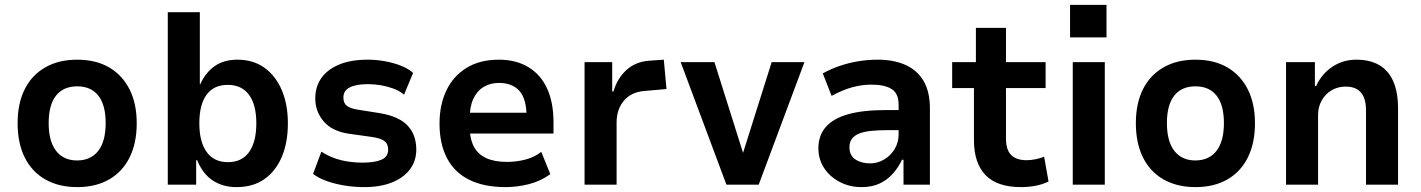

<svg xmlns="http://www.w3.org/2000/svg" viewBox="-20 -755 5810 785"><path d="M296 10Q220 10 165 -21.5Q110 -53 81 -111.5Q52 -170 52 -251Q52 -332 81 -390Q110 -448 165 -479.5Q220 -511 295 -511Q372 -511 426 -479.5Q480 -448 509.5 -390Q539 -332 539 -251Q539 -170 510 -111.5Q481 -53 426.5 -21.5Q372 10 296 10ZM295 -99Q351 -99 381.5 -138Q412 -177 412 -252Q412 -326 382 -364Q352 -402 296 -402Q239 -402 209 -364Q179 -326 179 -252Q179 -177 209.5 -138Q240 -99 295 -99Z M947 10Q891 10 850 -17Q809 -44 786 -100H782V0H666V-705H797V-411H799Q820 -458 857.5 -484.5Q895 -511 950 -511Q1016 -511 1062 -477.5Q1108 -444 1132.5 -385.5Q1157 -327 1157 -251Q1157 -173 1132.5 -114.5Q1108 -56 1061.5 -23Q1015 10 947 10ZM912 -92Q969 -92 998.5 -133.5Q1028 -175 1028 -251Q1028 -327 998 -367.5Q968 -408 911 -408Q854 -408 824.5 -367.5Q795 -327 795 -251Q795 -175 825 -133.5Q855 -92 912 -92Z M1470 10Q1428 10 1388.5 3.5Q1349 -3 1316.5 -14.5Q1284 -26 1260 -44L1294 -135Q1320 -118 1348.5 -108Q1377 -98 1406 -94Q1435 -90 1461 -90Q1512 -90 1539.5 -102Q1567 -114 1567 -143Q1567 -167 1551.5 -178.5Q1536 -190 1501 -195L1408 -208Q1338 -218 1303.5 -258.5Q1269 -299 1269 -353Q1269 -399 1292.5 -434Q1316 -469 1364 -490Q1412 -511 1484 -511Q1519 -511 1554.5 -504.5Q1590 -498 1620 -486Q1650 -474 1669 -457L1632 -368Q1613 -384 1588 -393Q1563 -402 1536.5 -406.5Q1510 -411 1484 -411Q1437 -411 1410.5 -398Q1384 -385 1384 -356Q1384 -333 1398.5 -322Q1413 -311 1447 -306L1535 -292Q1611 -279 1646.5 -241.5Q1682 -204 1682 -143Q1682 -97 1656 -62.5Q1630 -28 1582.5 -9Q1535 10 1470 10Z M2047 10Q1959 10 1898.5 -20Q1838 -50 1807.5 -108.5Q1777 -167 1777 -250Q1777 -326 1805 -385Q1833 -444 1887.5 -477.5Q1942 -511 2020 -511Q2089 -511 2139.5 -481Q2190 -451 2216.5 -394Q2243 -337 2243 -255V-209H1880V-294H2147L2133 -275Q2133 -351 2103.5 -383.5Q2074 -416 2020 -416Q1985 -416 1958 -400Q1931 -384 1915.5 -351.5Q1900 -319 1900 -267V-243Q1900 -189 1917 -156.5Q1934 -124 1968 -108.5Q2002 -93 2053 -93Q2089 -93 2126 -102Q2163 -111 2193 -134L2230 -43Q2190 -14 2142 -2Q2094 10 2047 10Z M2370 0V-501H2483V-381H2488Q2504 -435 2541.5 -469Q2579 -503 2636 -507L2694 -511L2705 -391L2615 -383Q2561 -379 2531 -343.5Q2501 -308 2501 -254V0Z M2950 0 2763 -501H2901L3018 -130L3135 -501H3269L3082 0Z M3502 10Q3453 10 3412.5 -11.5Q3372 -33 3349 -68.5Q3326 -104 3326 -149Q3326 -201 3356.5 -236Q3387 -271 3448 -288Q3509 -305 3601 -305H3672V-223H3615Q3573 -223 3543 -220Q3513 -217 3493 -209Q3473 -201 3463 -187.5Q3453 -174 3453 -153Q3453 -119 3477.5 -103Q3502 -87 3538 -87Q3568 -87 3595 -103Q3622 -119 3638 -146Q3654 -173 3654 -205V-327Q3654 -373 3625.5 -391Q3597 -409 3542 -409Q3505 -409 3465.5 -398.5Q3426 -388 3380 -363L3344 -455Q3379 -474 3414.5 -486Q3450 -498 3489 -504.5Q3528 -511 3569 -511Q3633 -511 3681 -490Q3729 -469 3755.5 -425Q3782 -381 3782 -311V0H3674V-102H3668Q3653 -70 3630 -44.5Q3607 -19 3576 -4.5Q3545 10 3502 10Z M4154 10Q4057 10 4009.5 -39Q3962 -88 3962 -183V-395H3873V-501H3970V-641H4093V-501H4255V-395H4093V-188Q4093 -142 4114.5 -121Q4136 -100 4177 -100Q4195 -100 4214 -104Q4233 -108 4249 -114L4267 -13Q4243 -1 4214 4.5Q4185 10 4154 10Z M4355 -602V-735H4504V-602ZM4366 0V-501H4497V0Z M4868 10Q4792 10 4737 -21.5Q4682 -53 4653 -111.5Q4624 -170 4624 -251Q4624 -332 4653 -390Q4682 -448 4737 -479.5Q4792 -511 4867 -511Q4944 -511 4998 -479.5Q5052 -448 5081.5 -390Q5111 -332 5111 -251Q5111 -170 5082 -111.5Q5053 -53 4998.5 -21.5Q4944 10 4868 10ZM4867 -99Q4923 -99 4953.5 -138Q4984 -177 4984 -252Q4984 -326 4954 -364Q4924 -402 4868 -402Q4811 -402 4781 -364Q4751 -326 4751 -252Q4751 -177 4781.5 -138Q4812 -99 4867 -99Z M5238 0V-501H5356V-403H5361Q5383 -452 5426.5 -481.5Q5470 -511 5526 -511Q5580 -511 5618 -489.5Q5656 -468 5676 -423.5Q5696 -379 5696 -310V0H5565V-303Q5565 -336 5556 -357.5Q5547 -379 5528.5 -390Q5510 -401 5482 -401Q5450 -401 5424.5 -386Q5399 -371 5384 -344.5Q5369 -318 5369 -286V0Z"/></svg>

Font: Nunito Sans 7pt SemiCondensed
Style: Bold
Weight: 700
Width: 4
Designer: Vernon Adams
Foundry: Vernon Adams
Version: Version 3.101;gftools[0.9.27]